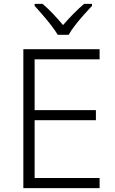

<svg xmlns="http://www.w3.org/2000/svg" viewBox="-20 -967 593 987"><path d="M492 0H100V-714H492V-662H158V-401H473V-349H158V-52H492ZM277 -788Q264 -810 243 -837Q222 -864 199 -890.5Q176 -917 158 -937V-947H199Q226 -924 253.5 -895Q281 -866 304 -838Q328 -866 356.5 -895Q385 -924 412 -947H453V-937Q434 -917 410.5 -890.5Q387 -864 366 -837Q345 -810 333 -788Z"/></svg>

Font: RS Noto Sans Light
Style: Regular
Weight: 300
Designer: Monotype Design Team
Foundry: Monotype Imaging Inc.
Version: Version 3.10